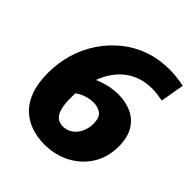

<svg xmlns="http://www.w3.org/2000/svg" viewBox="-201 -851 996 996"><g transform="rotate(45 296.5 -353.5)"><path d="M201 -279 204 -395Q247 -419 290.5 -430.5Q334 -442 375 -442Q428 -442 471.5 -422Q515 -402 540.5 -360Q566 -318 566 -252Q566 -172 528 -112Q490 -52 426 -19Q362 14 284 14Q235 14 190 -1Q145 -16 110.5 -48Q76 -80 56 -133Q36 -186 36 -262Q36 -337 56.5 -405.5Q77 -474 115.5 -531Q154 -588 207 -631Q260 -674 326.5 -697.5Q393 -721 469 -721Q524 -721 578 -709L555 -578Q533 -582 514 -584.5Q495 -587 476 -587Q424 -587 382.5 -570.5Q341 -554 309 -523.5Q277 -493 255.5 -451.5Q234 -410 222.5 -360Q211 -310 211 -254Q211 -199 221.5 -170Q232 -141 249 -130.5Q266 -120 286 -120Q316 -120 339.5 -136Q363 -152 376.5 -180.5Q390 -209 390 -243Q390 -288 367.5 -304.5Q345 -321 313 -321Q284 -321 253.5 -310Q223 -299 201 -279Z"/></g></svg>

Font: Bitter Thin ExtraBold
Style: Italic
Weight: 800
Italic angle: -9°
Version: Version 2.002